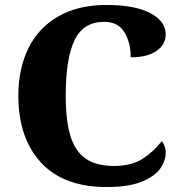

<svg xmlns="http://www.w3.org/2000/svg" viewBox="-20 -744 730 774"><path d="M54 -358Q54 -467 94.5 -549.5Q135 -632 215 -678Q295 -724 409 -724Q524 -724 586 -691Q648 -658 648 -606Q648 -565 611.5 -539Q575 -513 507 -513Q507 -572 481.5 -614Q456 -656 400 -656Q316 -656 280.5 -582Q245 -508 245 -358Q245 -257 264 -195.5Q283 -134 325.5 -104.5Q368 -75 440 -75Q509 -75 554 -103.5Q599 -132 632 -175Q639 -168 643.5 -155Q648 -142 648 -130Q648 -96 626 -64.5Q604 -33 551 -11.5Q498 10 410 10Q236 10 145 -89Q54 -188 54 -358Z"/></svg>

Font: Noto Serif ExtraBold
Style: Regular
Weight: 800
Designer: Monotype Design Team
Foundry: Monotype Imaging Inc.
Version: Version 1.001